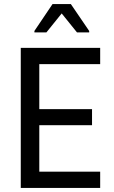

<svg xmlns="http://www.w3.org/2000/svg" viewBox="-20 -923 559 943"><path d="M82 0V-688H472V-608H173V-387H432V-308H173V-80H472V0ZM149 -764V-771L238 -903H328L418 -771V-764H358L283 -857L208 -764Z"/></svg>

Font: Saira Semi Condensed
Style: Regular
Weight: 400
Width: 4
Designer: Hector Gatti with collaboration of the Omnibus-Type team
Foundry: Omnibus-Type
Version: Version 1.001; ttfautohint (v1.8)